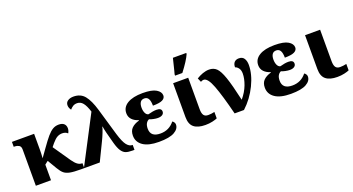

<svg xmlns="http://www.w3.org/2000/svg" viewBox="-51 -1435 3828 2083"><g transform="rotate(-20 1863.0 -393.0)"><path d="M97 -420Q97 -454 75.5 -466.5Q54 -479 30 -479H16V-536H272V-353Q272 -303 268 -255L335 -349Q388 -424 421.5 -463Q455 -502 486 -520.5Q517 -539 555 -539Q596 -539 616.5 -520Q637 -501 637 -467Q637 -453 632 -437.5Q627 -422 621 -414Q598 -437 559 -437Q529 -437 502.5 -423Q476 -409 441 -368L411 -331L547 -133Q575 -93 599.5 -75Q624 -57 651 -57H656V0H616Q535 0 492.5 -8.5Q450 -17 425 -37.5Q400 -58 374 -102L310 -210L272 -180V0H97Z M939 -550Q916 -623 889 -656Q862 -689 823 -689Q794 -689 774.5 -676.5Q755 -664 739 -645Q718 -672 718 -702Q718 -735 744.5 -752.5Q771 -770 810 -770Q892 -770 938 -713.5Q984 -657 1018 -541L1109 -230Q1139 -130 1168.5 -93.5Q1198 -57 1231 -57H1236V0H1211Q1165 0 1137 -10Q1109 -20 1087 -52.5Q1065 -85 1047 -150Q1003 -307 997 -356H994Q990 -335 973 -292Q956 -249 938 -212L835 0H652Z M1272 -150Q1272 -205 1303.5 -236Q1335 -267 1390 -282V-287Q1343 -301 1315.5 -330.5Q1288 -360 1288 -403Q1288 -472 1351.5 -510.5Q1415 -549 1528 -549Q1635 -549 1683.5 -519.5Q1732 -490 1732 -448Q1732 -416 1698.5 -399Q1665 -382 1588 -382Q1588 -435 1573 -461.5Q1558 -488 1526 -488Q1494 -488 1479 -465.5Q1464 -443 1464 -404Q1464 -367 1476.5 -341Q1489 -315 1511 -311Q1567 -327 1608 -327Q1665 -327 1665 -287Q1665 -264 1646 -251Q1627 -238 1594 -238Q1572 -238 1543.5 -244Q1515 -250 1497 -258Q1475 -249 1462 -226Q1449 -203 1449 -166Q1449 -70 1563 -70Q1664 -70 1726 -149Q1737 -143 1745 -131Q1753 -119 1753 -105Q1753 -55 1696 -22.5Q1639 10 1517 10Q1397 10 1334.5 -33Q1272 -76 1272 -150Z M1877 -145V-536H2051V-173Q2051 -125 2066.5 -103Q2082 -81 2118 -81Q2153 -81 2191 -90V-16Q2172 -7 2134.5 1.5Q2097 10 2053 10Q1967 10 1922 -26Q1877 -62 1877 -145ZM1925 -621 1935 -658Q1956 -737 1969 -796H2123V-784Q2094 -717 2009 -606H1925Z M2200 -458Q2183 -458 2166 -447L2146 -493Q2179 -514 2217.5 -528Q2256 -542 2293 -542Q2344 -542 2377.5 -510Q2411 -478 2442.5 -387.5Q2474 -297 2515 -113Q2570 -178 2596.5 -248.5Q2623 -319 2623 -377Q2623 -416 2605.5 -439.5Q2588 -463 2567 -468Q2567 -507 2586 -526.5Q2605 -546 2638 -546Q2680 -546 2698.5 -516.5Q2717 -487 2717 -443Q2717 -335 2657.5 -212.5Q2598 -90 2500 0H2392Q2336 -224 2291.5 -341Q2247 -458 2200 -458Z M2795 -150Q2795 -205 2826.5 -236Q2858 -267 2913 -282V-287Q2866 -301 2838.5 -330.5Q2811 -360 2811 -403Q2811 -472 2874.5 -510.5Q2938 -549 3051 -549Q3158 -549 3206.5 -519.5Q3255 -490 3255 -448Q3255 -416 3221.5 -399Q3188 -382 3111 -382Q3111 -435 3096 -461.5Q3081 -488 3049 -488Q3017 -488 3002 -465.5Q2987 -443 2987 -404Q2987 -367 2999.5 -341Q3012 -315 3034 -311Q3090 -327 3131 -327Q3188 -327 3188 -287Q3188 -264 3169 -251Q3150 -238 3117 -238Q3095 -238 3066.5 -244Q3038 -250 3020 -258Q2998 -249 2985 -226Q2972 -203 2972 -166Q2972 -70 3086 -70Q3187 -70 3249 -149Q3260 -143 3268 -131Q3276 -119 3276 -105Q3276 -55 3219 -22.5Q3162 10 3040 10Q2920 10 2857.5 -33Q2795 -76 2795 -150Z M3400 -145V-536H3574V-173Q3574 -125 3589.5 -103Q3605 -81 3641 -81Q3676 -81 3714 -90V-16Q3695 -7 3657.5 1.5Q3620 10 3576 10Q3490 10 3445 -26Q3400 -62 3400 -145Z"/></g></svg>

Font: Noto Serif ExtraBold
Style: Regular
Weight: 800
Designer: Monotype Design Team
Foundry: Monotype Imaging Inc.
Version: Version 1.001